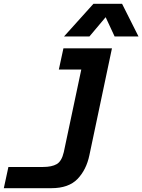

<svg xmlns="http://www.w3.org/2000/svg" viewBox="-47 -807 745 1005"><path d="M539 -554 421 5Q405 82 358.5 130Q312 178 222 178H-27L-3 67H178Q224 67 250 52Q276 37 287 -11L402 -554ZM261 -443 285 -554H471L447 -443ZM288 -616 442 -787H592L678 -616H553L506 -717L421 -616Z"/></svg>

Font: Azeret Mono Thin SemiBold
Style: Italic
Weight: 600
Italic angle: -12°
Version: Version 1.002